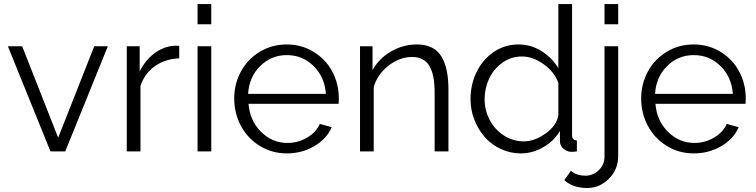

<svg xmlns="http://www.w3.org/2000/svg" viewBox="-20 -750 3744 951"><path d="M230 0 19 -521H89.8L268.1 -67.9L446.8 -521H514.2L303.2 0Z M867.7 -460.9Q798.8 -458.5 747.6 -422.6Q696.3 -386.7 675.8 -324.2V0H607.9V-521H671.9V-396Q698.7 -450.7 743.2 -484.6Q787.6 -518.6 837.9 -522.9Q857.4 -524.4 867.7 -522.9Z M958.5 -629.9V-730H1026.4V-629.9ZM958.5 0V-521H1026.4V0Z M1400.9 9.8Q1327.1 9.8 1266.8 -27.3Q1206.5 -64.5 1173.3 -126.7Q1140.1 -189 1140.1 -262.2Q1140.1 -334.5 1173.3 -395.8Q1206.5 -457 1266.6 -493.4Q1326.7 -529.8 1399.9 -529.8Q1474.1 -529.8 1533.9 -492.9Q1593.8 -456.1 1626 -395.3Q1658.2 -334.5 1658.2 -263.2Q1658.2 -240.7 1657.2 -235.8H1210.9Q1217.3 -152.3 1272.9 -97.2Q1328.6 -42 1404.3 -42Q1455.6 -42 1500.5 -68.1Q1545.4 -94.2 1564 -136.2L1623 -120.1Q1598.6 -62.5 1537.4 -26.4Q1476.1 9.8 1400.9 9.8ZM1209 -285.2H1594.2Q1587.9 -369.1 1533 -423.1Q1478 -477.1 1400.9 -477.1Q1323.7 -477.1 1268.8 -422.9Q1213.9 -368.7 1209 -285.2Z M2201.2 0H2132.8V-291Q2132.8 -382.8 2105.7 -425.3Q2078.6 -467.8 2021 -467.8Q1960 -467.8 1904.8 -425Q1849.6 -382.3 1831.1 -318.8V0H1763.2V-521H1825.2V-402.8Q1856.9 -460.4 1916.7 -495.1Q1976.6 -529.8 2045.9 -529.8Q2088.4 -529.8 2118.9 -514.4Q2149.4 -499 2167.2 -468.8Q2185.1 -438.5 2193.1 -398.4Q2201.2 -358.4 2201.2 -305.2Z M2310.5 -258.8Q2310.5 -332 2340.8 -393.8Q2371.1 -455.6 2426 -492.7Q2481 -529.8 2548.3 -529.8Q2610.4 -529.8 2662.4 -496.8Q2714.4 -463.9 2745.6 -412.1V-730H2813.5V-82Q2813.5 -67.9 2819.1 -61.5Q2824.7 -55.2 2837.4 -54.2V0Q2815.9 2.9 2806.6 2Q2785.2 0.5 2769.3 -14.9Q2753.4 -30.3 2753.4 -49.8V-101.1Q2722.7 -50.3 2669.9 -20.3Q2617.2 9.8 2559.6 9.8Q2506.8 9.8 2459.7 -12.5Q2412.6 -34.7 2380.4 -71.8Q2348.1 -108.9 2329.3 -157.7Q2310.5 -206.5 2310.5 -258.8ZM2745.6 -179.2V-339.8Q2726.1 -393.6 2672.9 -431.9Q2619.6 -470.2 2565.4 -470.2Q2511.7 -470.2 2468.5 -439.5Q2425.3 -408.7 2402.8 -360.8Q2380.4 -313 2380.4 -258.8Q2380.4 -203.1 2406 -155Q2431.6 -106.9 2476.6 -78.4Q2521.5 -49.8 2574.7 -49.8Q2627.9 -49.8 2682.6 -88.9Q2737.3 -127.9 2745.6 -179.2Z M2974.1 -629.9V-730H3042V-629.9ZM2774.9 142.1 2808.1 96.2Q2834.5 120.1 2880.9 120.1Q2917 120.1 2945.6 93Q2974.1 65.9 2974.1 26.9V-521H3042V22.9Q3042 89.8 2995.8 135.5Q2949.7 181.2 2889.2 181.2Q2816.9 181.2 2774.9 142.1Z M3416.5 9.8Q3342.8 9.8 3282.5 -27.3Q3222.2 -64.5 3189 -126.7Q3155.8 -189 3155.8 -262.2Q3155.8 -334.5 3189 -395.8Q3222.2 -457 3282.2 -493.4Q3342.3 -529.8 3415.5 -529.8Q3489.7 -529.8 3549.6 -492.9Q3609.4 -456.1 3641.6 -395.3Q3673.8 -334.5 3673.8 -263.2Q3673.8 -240.7 3672.9 -235.8H3226.6Q3232.9 -152.3 3288.6 -97.2Q3344.2 -42 3419.9 -42Q3471.2 -42 3516.1 -68.1Q3561 -94.2 3579.6 -136.2L3638.7 -120.1Q3614.3 -62.5 3553 -26.4Q3491.7 9.8 3416.5 9.8ZM3224.6 -285.2H3609.9Q3603.5 -369.1 3548.6 -423.1Q3493.7 -477.1 3416.5 -477.1Q3339.4 -477.1 3284.4 -422.9Q3229.5 -368.7 3224.6 -285.2Z"/></svg>

Font: Rawline
Style: Regular
Weight: 400
Designer: Matt McInerney, Pablo Impallari, Rodrigo Fuenzalida
Foundry: Matt McInerney, Pablo Impallari, Rodrigo Fuenzalida
Version: Version 4.020;PS 004.020;hotconv 1.0.88;makeotf.lib2.5.64775